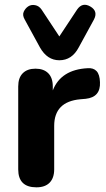

<svg xmlns="http://www.w3.org/2000/svg" viewBox="-20 -793 452 822"><path d="M234 -535Q182 -535 151 -590L86 -709Q75 -728 81.5 -742.5Q88 -757 100.5 -765.5Q113 -774 130 -771Q147 -768 158 -752L234 -637L310 -752Q333 -785 367 -765Q401 -745 382 -709L317 -590Q288 -535 234 -535ZM136 9Q58 9 58 -68V-423Q58 -460 77.5 -479.5Q97 -499 132 -499Q167 -499 186.5 -479.5Q206 -460 206 -423V-406Q241 -495 355 -501Q380 -503 393.5 -488.5Q407 -474 408 -441Q411 -377 347 -370L324 -368Q212 -358 212 -254V-68Q212 -31 192.5 -11Q173 9 136 9Z"/></svg>

Font: Nunito ExtraBold
Style: Regular
Weight: 800
Designer: Vernon Adams
Foundry: Vernon Adams
Version: Version 3.602